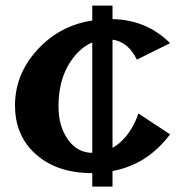

<svg xmlns="http://www.w3.org/2000/svg" viewBox="-20 -616 659 694"><path d="M313.5 9.8Q176.3 9.8 98.1 -69.3Q34.2 -134.3 34.2 -234.4Q34.2 -360.4 133.8 -455.1Q208.5 -525.9 313.5 -542V-595.7H386.7V-546.9Q510.3 -544.4 594.7 -460L474.6 -400.4Q443.8 -464.8 386.7 -472.7V-81.5Q412.1 -95.7 433.6 -121.1Q464.8 -158.2 480 -206.1L594.7 -130.4Q576.2 -105.5 551.8 -82Q483.4 -16.1 386.7 2.4V58.6H313.5ZM313.5 -462.4Q279.3 -448.2 252 -416Q191.4 -344.7 191.4 -232.4Q191.4 -160.6 224.6 -112.8Q258.8 -64 313.5 -63.5Z"/></svg>

Font: Berenika
Style: Bold
Weight: 700
Designer: Wojciech Kalinowski "wmk69" (wmk69@o2.pl)
Foundry: Wojciech Kalinowski "wmk69" (wmk69@o2.pl)
Version: Version 3.1.0; 2021-05-14